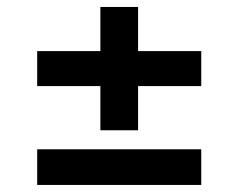

<svg xmlns="http://www.w3.org/2000/svg" viewBox="-20 -561 685 552"><path d="M86.9 -131.8H558.6V-29.3H86.9ZM86.9 -414.1H268.6V-541H377V-414.1H558.6V-313.5H377V-186.5H268.6V-313.5H86.9Z"/></svg>

Font: Pretendard JP SemiBold
Style: Regular
Weight: 600
Designer: Base glyphs from Inter by Rasmus Andersson; Hangeul glyphs from Noto Sans CJK(Source Han Sans) by Jang Soo-young and Kan
Foundry: Kil Hyung-jin
Version: Version 1.309